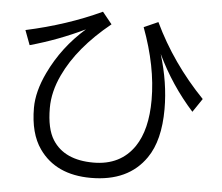

<svg xmlns="http://www.w3.org/2000/svg" viewBox="-56 -844 1111 959"><g transform="rotate(5 499.5 -364.0)"><path d="M43.9 -655.3Q250 -700.2 421.9 -780.3L469.7 -721.2Q306.6 -588.9 239.3 -444.8Q199.2 -359.9 199.2 -278.8Q199.2 -174.3 234.4 -119.1Q293.9 -25.4 439.5 -25.4Q575.2 -25.4 644.5 -127.4Q702.1 -212.9 702.1 -362.3Q702.1 -530.8 630.9 -721.2L702.1 -752.9Q795.9 -555.2 956.1 -389.2L910.2 -321.3Q799.8 -443.8 727.5 -595.2Q770.5 -455.1 770.5 -322.3Q770.5 -165 709 -76.2Q621.1 51.8 433.6 51.8Q257.8 51.8 173.8 -67.9Q120.1 -144 120.1 -272.5Q120.1 -354 166 -450.2Q230.5 -585.4 344.7 -685.1Q211.9 -621.1 71.3 -582Z"/></g></svg>

Font: UDEV Gothic 35
Style: Regular
Weight: 400
Version: v2.1.0; ttfautohint (v1.8.4.7-5d5b-dirty) -l 6 -r 45 -G 200 